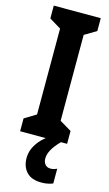

<svg xmlns="http://www.w3.org/2000/svg" viewBox="-143 -763 601 1054"><g transform="rotate(15 157.5 -236.0)"><path d="M291 0H24V-73L90 -113V-601L24 -641V-714H291V-641L224 -601V-113L291 -73ZM196 109Q196 129 207 142Q218 155 237 155Q251 155 259.5 152Q268 149 274 146V230Q264 234 247.5 238Q231 242 210 242Q152 242 124 211.5Q96 181 96 131Q96 90 121.5 51.5Q147 13 186 -11L256 0Q224 33 210 59Q196 85 196 109Z"/></g></svg>

Font: Noto Sans Gujarati UI ExtraCondensed
Style: Bold
Weight: 700
Width: 2
Designer: Jelle Bosma - Monotype Design Team, Universal Thirst
Foundry: Monotype Imaging Inc.
Version: Version 2.106; ttfautohint (v1.8.4.7-5d5b)